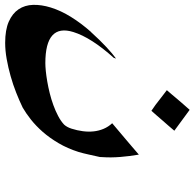

<svg xmlns="http://www.w3.org/2000/svg" viewBox="-137 -557 787 777"><g transform="rotate(90 256.5 -168.5)"><path d="M397 -480.5Q387.2 -468.8 376.5 -456.5Q365.7 -444.3 356 -433.1Q346.2 -421.9 336.4 -410.4Q326.7 -398.9 316.4 -387.7L292.5 -404.3Q278.3 -415.5 262.9 -427.2Q247.6 -439 232.9 -450.2Q241.7 -460 251 -471.2Q260.3 -482.4 268.6 -492.2Q279.3 -504.9 290.5 -517.6Q301.8 -530.3 312.5 -542.5ZM503.4 -179.2Q498 -155.8 493.2 -133.3Q488.3 -110.8 482.9 -92.8Q468.8 -48.3 447.5 -12.2Q426.3 23.9 401.9 51.8Q377.4 79.6 351.8 99.9Q326.2 120.1 303.2 133.3Q275.9 146.5 243.2 159.4Q210.4 172.4 175.8 182.1Q141.1 191.9 106.7 198Q72.3 204.1 41.5 204.1Q-11.2 204.1 -44.4 189.5Q-77.6 174.8 -94.5 149.7Q-111.3 124.5 -112.3 91.1Q-113.3 57.6 -101.6 19.5Q-88.9 -21.5 -63.2 -62.7Q-37.6 -104 -2.4 -143.6V-143.1Q31.2 -180.2 58.8 -205.8Q86.4 -231.4 105 -244.6L102.1 -235.4Q20 -144 -2.4 -71.8Q-37.6 41.5 123.5 41.5Q136.2 41.5 155.8 39.6Q175.3 37.6 198 33.7Q220.7 29.8 245.4 23.7Q270 17.6 293.5 9Q316.9 0.5 337.4 -10.3Q357.9 -21 372.6 -34.7L372.1 -34.2Q382.8 -45.9 388.7 -64.5Q396 -87.4 398.9 -109.9Q401.9 -132.3 399.7 -153.6Q397.5 -174.8 389.4 -194.1Q381.3 -213.4 366.7 -229Q382.3 -242.7 399.4 -256.6Q416.5 -270.5 432.1 -284.2Q447.3 -297.4 462.6 -310.1Q478 -322.8 493.7 -336.9Q500 -300.8 503.2 -262Q506.3 -223.1 503.9 -189.9Z"/></g></svg>

Font: XB Khoramshahr
Style: Bold Italic
Weight: 700
Italic angle: -12°
Designer: Behnam
Foundry: Irmug
Version: Version 8.005 2009